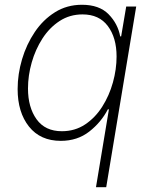

<svg xmlns="http://www.w3.org/2000/svg" viewBox="-20 -573 630 797"><path d="M420.9 204.1H378.4L432.1 -119.1H427.7Q399.9 -65.4 350.6 -26.9Q301.3 11.7 232.4 11.7Q147.5 11.7 100.3 -47.6Q53.2 -106.9 53.2 -203.1Q53.2 -265.1 71.5 -326.9Q89.8 -388.7 124.3 -439.9Q158.7 -491.2 208.3 -522.2Q257.8 -553.2 320.3 -553.2Q392.1 -553.2 430.7 -513.9Q469.2 -474.6 479 -421.9H482.9L503.9 -545.9H545.4ZM236.8 -28.3Q291 -28.3 333.3 -56.4Q375.5 -84.5 404.5 -130.4Q433.6 -176.3 448.7 -230.7Q463.9 -285.2 463.9 -338.4Q463.9 -416.5 427.7 -464.8Q391.6 -513.2 322.8 -513.2Q269.5 -513.2 227.5 -485.8Q185.5 -458.5 156.2 -413.1Q127 -367.7 111.6 -313.5Q96.2 -259.3 96.2 -205.6Q96.2 -127.4 131.8 -77.9Q167.5 -28.3 236.8 -28.3Z"/></svg>

Font: Inter Extra Light
Style: Italic
Weight: 200
Italic angle: -9.39999°
Designer: Rasmus Andersson
Foundry: rsms
Version: Version 4.000;git-3c8e0fc